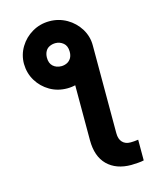

<svg xmlns="http://www.w3.org/2000/svg" viewBox="-139 -857 967 1168"><g transform="rotate(-15 344.5 -273.0)"><path d="M336.4 3.4V-460.9L502.4 -548.8V3.4Q502.4 41 521 60.5Q539.1 80.1 572.3 80.1Q580.6 80.1 595.2 79.1Q606 78.6 620.6 76.2V206.5Q605.5 210.4 582.5 211.9Q556.2 213.9 541 213.9Q446.3 213.9 391.1 159.7Q336.4 105.5 336.4 3.4ZM68.8 -548.8Q68.8 -606 98.1 -654.3Q127.4 -702.6 176.3 -731Q225.6 -759.8 285.2 -759.8Q343.8 -759.8 394 -731Q442.4 -703.1 473.1 -654.3Q502.9 -605 502.4 -548.8Q501.5 -490.2 472.7 -442.9Q442.9 -393.6 394 -365.7Q343.8 -336.9 285.2 -336.9Q225.6 -336.9 176.8 -365.2Q127.9 -393.6 98.6 -441.9Q69.8 -489.3 68.8 -548.8ZM286.1 -476.6Q304.2 -476.6 321.8 -484.9Q337.4 -492.7 347.7 -509.3Q357.4 -526.9 356.9 -550.3Q356.4 -585.9 335.4 -603.5Q313.5 -621.6 286.1 -621.6Q266.1 -621.6 248.5 -613.3Q231.9 -605.5 223.1 -589.4Q213.9 -572.8 213.4 -550.3Q212.9 -514.2 233.9 -495.1Q254.9 -476.6 286.1 -476.6Z"/></g></svg>

Font: My Font
Style: Regular
Weight: 500
Designer: Rasmus Andersson
Foundry: rsms
Version: Version 0.001